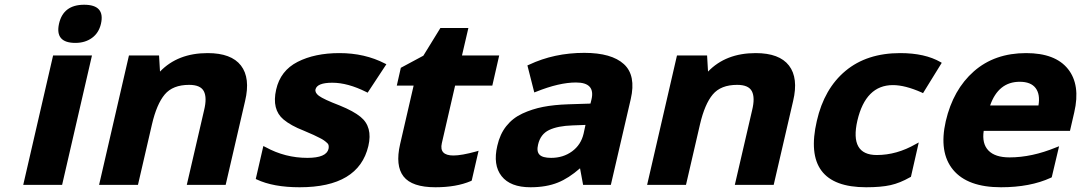

<svg xmlns="http://www.w3.org/2000/svg" viewBox="-20 -780 4561 810"><path d="M335 -760Q424 -760 406 -680Q397 -641 368 -620Q339 -599 298 -599Q211 -599 229 -680Q247 -760 335 -760ZM368 -546 242 0H78L204 -546Z M655 -478Q730 -556 856 -556Q956 -556 996.5 -503.5Q1037 -451 1014 -354L932 0H768L841 -315Q854 -368 840 -395Q826 -422 778 -422Q709 -422 675 -381.5Q641 -341 621 -255L562 0H398L524 -546H651Z M1531 -389 1525 -392Q1447 -431 1382 -431Q1318 -431 1311 -403Q1308 -389 1325 -376Q1345 -361 1413 -335Q1472 -311 1501 -287Q1553 -245 1534 -164Q1493 10 1244 10Q1133 10 1063 -23L1059 -25L1091 -164L1101 -159Q1183 -114 1277 -114Q1357 -114 1366 -152Q1369 -168 1362 -175Q1348 -189 1329 -198Q1311 -208 1261 -229Q1207 -250 1176 -276Q1126 -318 1145 -402Q1163 -482 1235.5 -519Q1308 -556 1412 -556Q1519 -556 1604 -512L1610 -509Z M1900 -419 1844 -176Q1832 -124 1893 -124Q1927 -124 1989 -141L1999 -144L1970 -18L1966 -16Q1905 10 1817 10Q1718 10 1682.5 -35.5Q1647 -81 1668 -172L1725 -419H1654L1671 -494L1766 -545L1838 -662H1956L1929 -546H2086L2057 -419Z M2212 -507Q2318 -557 2445 -557Q2560 -557 2612 -509.5Q2664 -462 2641 -362L2557 0H2440L2427 -70Q2379 -28 2334 -10Q2285 10 2218 10Q2133 10 2096 -37Q2059 -84 2078 -165Q2089 -214 2116 -248Q2143 -282 2184 -301Q2225 -320 2271 -329Q2317 -338 2377 -340L2471 -343L2475 -359Q2493 -432 2410 -432Q2339 -432 2242 -393L2234 -390L2205 -504ZM2250 -170Q2243 -141 2256 -127.5Q2269 -114 2305 -114Q2356 -114 2393.5 -141.5Q2431 -169 2442 -216L2450 -253L2396 -251Q2333 -249 2296.5 -231.5Q2260 -214 2250 -170Z M2967 -478Q3042 -556 3168 -556Q3268 -556 3308.5 -503.5Q3349 -451 3326 -354L3244 0H3080L3153 -315Q3166 -368 3152 -395Q3138 -422 3090 -422Q3021 -422 2987 -381.5Q2953 -341 2933 -255L2874 0H2710L2836 -546H2963Z M3823 -34 3819 -32Q3777 -8 3737 1Q3697 10 3634 10Q3361 10 3426 -270Q3457 -406 3547 -481Q3637 -556 3778 -556Q3882 -556 3948 -518L3953 -515L3874 -387L3868 -390Q3798 -421 3747 -421Q3632 -421 3597 -271Q3564 -126 3679 -126Q3763 -126 3843 -172L3856 -179Z M4157 -335H4361Q4369 -382 4349 -408.5Q4329 -435 4282 -435Q4192 -435 4157 -335ZM4417 -32 4413 -30Q4326 10 4203 10Q4062 10 4001 -63.5Q3940 -137 3970 -269Q4001 -402 4088.5 -479Q4176 -556 4309 -556Q4432 -556 4485.5 -489Q4539 -422 4512 -306L4494 -228H4130Q4122 -174 4150 -145Q4178 -116 4239 -116Q4333 -116 4435 -158L4448 -163Z"/></svg>

Font: Passageway
Style: BdIt
Weight: 700
Foundry: Ascender Corporation
Version: Version 1.11